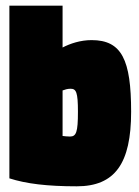

<svg xmlns="http://www.w3.org/2000/svg" viewBox="-20 -645 488 675"><path d="M441 -252C441 -435 408 -504 302 -504C263 -504 227 -492 200 -478V-625H13V-18C72 1 146 10 250 10C384 10 441 -70 441 -252ZM228 -333C248 -333 254 -321 254 -252C254 -180 248 -165 226 -165C217 -165 208 -166 200 -167V-327C208 -330 217 -333 228 -333Z"/></svg>

Font: Blinker Headline
Style: Regular
Weight: 900
Width: 4
Designer: Juergen Huber
Foundry: supertype
Version: Version 1.015;PS 1.15;hotconv 1.0.88;makeotf.lib2.5.647800